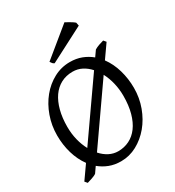

<svg xmlns="http://www.w3.org/2000/svg" viewBox="-205 -963 1009 1108"><g transform="rotate(-30 300.0 -409.0)"><path d="M480 -307.1Q480 -350.6 470.2 -391.8Q460.4 -433.1 441.9 -468.3L184.1 -99.1Q207.5 -72.8 235.8 -58.3Q264.2 -43.9 294.9 -43.9Q335.4 -43.9 369.4 -60.8Q403.3 -77.6 428 -110.8Q452.6 -144 466.3 -193.4Q480 -242.7 480 -307.1ZM109.9 -313Q109.9 -267.1 120.1 -225.6Q130.4 -184.1 148.9 -149.9L407.2 -519Q384.8 -544.4 356.4 -559.1Q328.1 -573.7 294.9 -573.7Q251.5 -573.7 217 -555.4Q182.6 -537.1 158.9 -503.2Q135.3 -469.2 122.6 -420.9Q109.9 -372.6 109.9 -313ZM489.7 -536.6Q522.5 -492.2 539.1 -434.6Q555.7 -377 555.7 -315.9Q555.7 -249.5 533.7 -189.7Q511.7 -129.9 473.9 -84.5Q436 -39.1 386.2 -12.2Q336.4 14.6 280.8 14.6Q238.3 14.6 203.4 1.2Q168.5 -12.2 139.6 -36.1L113.8 1Q109.4 4.9 101.3 8.5Q93.3 12.2 84 15.4Q74.7 18.6 65.7 21.2Q56.6 23.9 50.8 25.9L37.1 9.8L99.6 -79.1Q67.4 -123 50.8 -179.7Q34.2 -236.3 34.2 -298.8Q34.2 -365.2 55.7 -425.3Q77.1 -485.4 114.3 -530.8Q151.4 -576.2 201.4 -603Q251.5 -629.9 309.1 -629.9Q351.6 -629.9 386.5 -616.5Q421.4 -603 449.7 -579.6L476.1 -617.2Q489.7 -625.5 506.3 -631.3Q522.9 -637.2 538.1 -641.1L551.8 -625ZM230.5 -667.5Q222.2 -670.9 218.5 -675.5Q214.8 -680.2 208.5 -689.5L397.5 -844.2Q402.3 -841.3 410.6 -836.7Q418.9 -832 427.7 -826.9Q436.5 -821.8 443.8 -816.9Q451.2 -812 455.1 -808.1L459.5 -786.1Z"/></g></svg>

Font: Gentium Basic
Style: Regular
Weight: 400
Designer: J. Victor Gaultney and Annie Olsen
Foundry: SIL International
Version: Version 1.100